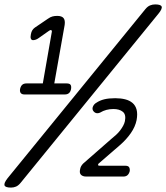

<svg xmlns="http://www.w3.org/2000/svg" viewBox="-92 -800 753 870"><path d="M-42 50Q-68 50 -71.5 40Q-75 30 -58 8L567 -759Q577 -771 588 -775.5Q599 -780 611 -780Q637 -780 640.5 -770Q644 -760 626 -738L1 29Q-9 41 -19.5 45.5Q-30 50 -42 50ZM299 0Q283 0 275 -8Q267 -16 271 -33Q272 -40 275.5 -46.5Q279 -53 285 -59L413 -171Q423 -179 433.5 -188.5Q444 -198 452 -208.5Q460 -219 466 -230Q472 -241 474 -251Q480 -281 464.5 -293.5Q449 -306 422 -306Q405 -306 390 -302Q375 -298 362 -290Q351 -285 342.5 -288Q334 -291 329 -300Q325 -309 330 -319Q335 -329 344 -334Q360 -345 380.5 -350Q401 -355 430 -355Q455 -355 475 -350Q495 -345 508.5 -333.5Q522 -322 527 -303Q532 -284 527 -256Q521 -226 501 -197Q481 -168 451 -142L354 -58Q352 -55 352.5 -52Q353 -49 360 -49H476Q488 -49 492.5 -43Q497 -37 496 -25Q493 -13 486 -6.5Q479 0 467 0ZM19 -372Q7 -372 2 -378.5Q-3 -385 -1 -397Q2 -410 9 -416Q16 -422 28 -422H102L142 -651Q144 -658 142.5 -661Q141 -664 138 -664Q136 -664 133.5 -662.5Q131 -661 128 -659L84 -628Q76 -622 69 -620Q62 -618 58 -618Q51 -618 48 -624.5Q45 -631 48 -645Q50 -656 54.5 -663Q59 -670 66 -675L125 -715Q136 -723 146 -725.5Q156 -728 167 -728Q188 -728 196 -718Q204 -708 201 -687L154 -422H210Q223 -422 227.5 -416Q232 -410 230 -397Q228 -385 221 -378.5Q214 -372 202 -372Z"/></svg>

Font: Maple Mono NL Light
Style: Italic
Weight: 300
Italic angle: -10°
Monospace: yes
Designer: subframe7536
Version: Version 7.000